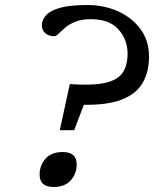

<svg xmlns="http://www.w3.org/2000/svg" viewBox="-20 -737 614 766"><path d="M328 -717Q395 -717 451 -691.8Q507 -666.5 540.8 -620.5Q574.5 -574.5 574.5 -511.5Q574.5 -450 549.2 -406.5Q524 -363 467 -340.2Q410 -317.5 314.5 -319L276 -217.5H218.5L258.5 -401.5Q350 -395 400 -406.5Q450 -418 469.5 -447.2Q489 -476.5 489 -523Q489 -579 452.5 -619.8Q416 -660.5 342.5 -660.5Q305.5 -660.5 280.5 -650.2Q255.5 -640 239.8 -626.5Q224 -613 214 -602.8Q204 -592.5 196.5 -592.5Q174.5 -592.5 160.8 -604.5Q147 -616.5 147 -636Q147 -657.5 163.5 -676Q180 -694.5 219.5 -705.8Q259 -717 328 -717ZM230.5 -130.5Q286 -130.5 286 -80.5Q286 -44.5 262.5 -17.8Q239 9 193.5 9Q138 9 138 -40.5Q138 -77 161.5 -103.8Q185 -130.5 230.5 -130.5Z"/></svg>

Font: Newsreader 6pt
Style: Italic
Weight: 400
Italic angle: -17°
Designer: Hugues Gentile
Foundry: Production Type
Version: Version 1.003; ttfautohint (v1.8.3)